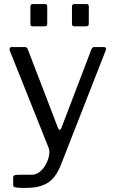

<svg xmlns="http://www.w3.org/2000/svg" viewBox="-20 -762 570 947"><path d="M213 -730V-647Q213 -638 210 -635Q207 -632 197 -632H144Q136 -632 133 -635Q130 -638 130 -645V-729Q130 -742 141 -742H203Q213 -742 213 -730ZM418 -730V-647Q418 -638 414.5 -635Q411 -632 401 -632H349Q340 -632 337.5 -635Q335 -638 335 -645V-729Q335 -742 346 -742H407Q418 -742 418 -730ZM106 165Q77 165 61 163Q45 161 45 152V113Q45 106 50.5 103Q56 100 73 100H136Q158 100 176 85.5Q194 71 206 49Q218 27 222 4.5Q226 -18 219 -35L28 -513Q26 -520 28.5 -525Q31 -530 39 -530H101Q107 -530 111 -527.5Q115 -525 117 -519L266 -131Q270 -122 275 -122Q280 -122 284 -134L431 -519Q434 -525 437 -527.5Q440 -530 445 -530H492Q499 -530 502 -525.5Q505 -521 502 -515L282 47Q268 83 251 106Q234 129 212.5 141.5Q191 154 165 159.5Q139 165 106 165Z"/></svg>

Font: Libre Franklin
Style: Regular
Weight: 400
Designer: Pablo Impallari, Rodrigo Fuenzalida, Nhung Nguyen
Foundry: Impallari Type
Version: Version 3.000